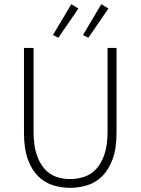

<svg xmlns="http://www.w3.org/2000/svg" viewBox="-20 -889 674 921"><path d="M316 12Q274 12 234 -0.5Q194 -13 163 -43.5Q132 -74 113.5 -125Q95 -176 95 -253V-659H141V-258Q141 -192 155.5 -148.5Q170 -105 194 -78.5Q218 -52 249.5 -41Q281 -30 316 -30Q352 -30 384.5 -41Q417 -52 441.5 -78.5Q466 -105 481 -148.5Q496 -192 496 -258V-659H539V-253Q539 -176 520 -125Q501 -74 470 -43.5Q439 -13 399 -0.5Q359 12 316 12ZM234 -721 322 -869 356 -848 260 -708ZM378 -721 466 -869 500 -848 404 -708Z"/></svg>

Font: CV Source Sans Light
Style: Regular
Weight: 300
Designer: Paul D. Hunt
Foundry: Adobe Systems Incorporated
Version: Version 3.001